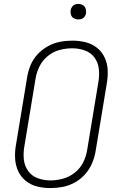

<svg xmlns="http://www.w3.org/2000/svg" viewBox="-20 -950 616 978"><path d="M237 8Q268 8 299.5 2Q331 -4 361 -20.5Q391 -37 413.5 -62.5Q436 -88 449 -118.5Q462 -149 467 -180L524 -525Q530 -559 528.5 -593Q527 -627 513 -657Q499 -687 473.5 -707Q448 -727 415.5 -735Q383 -743 349 -743Q317 -743 285.5 -737Q254 -731 224 -714.5Q194 -698 171 -673Q148 -648 135.5 -617.5Q123 -587 118 -555L61 -210Q55 -176 57 -142Q59 -108 72.5 -78.5Q86 -49 111.5 -28.5Q137 -8 169.5 0Q202 8 237 8ZM237 -31Q204 -31 173 -42Q142 -53 123.5 -79Q105 -105 101.5 -137.5Q98 -170 104 -204L161 -549Q166 -581 181 -611.5Q196 -642 223.5 -664.5Q251 -687 283.5 -695.5Q316 -704 348 -704Q381 -704 412 -693Q443 -682 461.5 -656.5Q480 -631 483.5 -598Q487 -565 481 -531L424 -186Q419 -154 404 -123.5Q389 -93 361.5 -71Q334 -49 301.5 -40Q269 -31 237 -31ZM379 -851Q388 -851 396.5 -854Q405 -857 410.5 -864.5Q416 -872 418 -881Q420 -893 416.5 -905Q413 -917 402.5 -923.5Q392 -930 379 -930Q370 -930 361.5 -927Q353 -924 347.5 -916Q342 -908 340 -900Q338 -887 341.5 -875Q345 -863 356 -857Q367 -851 379 -851Z"/></svg>

Font: Iosevka Sparkle XLtObl
Style: Regular
Weight: 200
Italic angle: -9°
Designer: Belleve Invis
Foundry: Belleve Invis
Version: Version 4.5.0; ttfautohint (v1.8.3)